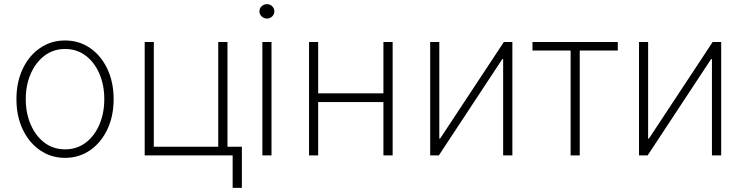

<svg xmlns="http://www.w3.org/2000/svg" viewBox="-20 -748 3581 924"><path d="M293 11.7Q225.6 11.7 172.6 -24.9Q119.6 -61.5 89.4 -125.2Q59.1 -189 59.1 -271Q59.1 -353 89.4 -416.7Q119.6 -480.5 172.6 -516.8Q225.6 -553.2 293 -553.2Q360.8 -553.2 413.6 -516.8Q466.3 -480.5 496.6 -416.5Q526.9 -352.5 526.9 -271Q526.9 -189 496.6 -125.2Q466.3 -61.5 413.6 -24.9Q360.8 11.7 293 11.7ZM293 -29.3Q350.1 -29.3 392.6 -61.5Q435.1 -93.8 458.5 -148.7Q481.9 -203.6 481.9 -271Q481.9 -337.9 458.5 -392.8Q435.1 -447.8 392.6 -480Q350.1 -512.2 293 -512.2Q236.3 -512.2 193.8 -479.7Q151.4 -447.3 127.7 -392.8Q104 -338.4 104 -271Q104 -203.6 127.7 -148.7Q151.4 -93.8 193.8 -61.5Q236.3 -29.3 293 -29.3Z M676.3 0V-545.9H720.2V-42H1030.3V-545.9H1074.7V0ZM1099.6 156.2V0H1052.2V-42H1144V156.2Z M1242.7 0V-545.9H1286.6V0ZM1264.6 -658.7Q1250 -658.7 1239.3 -668.9Q1228.5 -679.2 1228.5 -693.4Q1228.5 -708 1239.3 -718Q1250 -728 1264.6 -728Q1279.3 -728 1289.8 -718Q1300.3 -708 1300.3 -693.4Q1300.3 -679.2 1289.8 -668.9Q1279.3 -658.7 1264.6 -658.7Z M1839.4 -298.8V-256.8H1499V-298.8ZM1511.2 -545.9V0H1467.3V-545.9ZM1869.6 -545.9V0H1825.2V-545.9Z M2445.8 0H2401.4V-463.9H2397.5L2091.8 0H2050.3V-545.9H2094.2V-81.1H2098.1L2404.8 -545.9H2445.8Z M2726.1 0V-504.9H2542.5V-545.9H2953.1V-504.9H2770V0Z M3450.7 0H3406.2V-463.9H3402.3L3096.7 0H3055.2V-545.9H3099.1V-81.1H3103L3409.7 -545.9H3450.7Z"/></svg>

Font: Inter ExtraLight
Style: Regular
Weight: 250
Designer: Rasmus Andersson
Foundry: rsms
Version: Version 4.001;git-66647c0bb